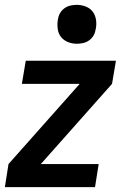

<svg xmlns="http://www.w3.org/2000/svg" viewBox="-24 -770 519 790"><path d="M-4 0 11 -95 304 -425H66L82 -520H453L437 -425L144 -95H382L367 0ZM292 -590Q273 -590 255.5 -597Q238 -604 227 -618Q216 -632 213.5 -651Q211 -670 214 -689Q216 -703 222.5 -715Q229 -727 240.5 -735.5Q252 -744 265.5 -747Q279 -750 292 -750Q311 -750 329 -743Q347 -736 357.5 -722Q368 -708 371 -689Q374 -670 370 -651Q368 -637 361.5 -625Q355 -613 343.5 -604.5Q332 -596 318.5 -593Q305 -590 292 -590Z"/></svg>

Font: Iosevka QP
Style: Bold Italic
Weight: 700
Italic angle: -9°
Designer: Belleve Invis
Foundry: Belleve Invis
Version: Version 20.0.0; ttfautohint (v1.8.4)